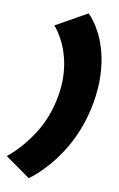

<svg xmlns="http://www.w3.org/2000/svg" viewBox="-120 -850 740 1190"><g transform="rotate(10 250.0 -255.0)"><path d="M149.5 280Q167.5 267.5 199.2 239.2Q231 211 269 167Q307 123 345.2 62.8Q383.5 2.5 414.8 -76Q446 -154.5 463.5 -250Q480 -346.5 476.5 -425.2Q473 -504 456.8 -566.5Q440.5 -629 417.8 -674.8Q395 -720.5 373.2 -749.2Q351.5 -778 338 -790.5L141.5 -680Q153 -667.5 170.2 -642Q187.5 -616.5 205 -579Q222.5 -541.5 235 -492.8Q247.5 -444 250.5 -383Q253.5 -322 240.5 -250Q228 -179 204.2 -119.5Q180.5 -60 150.5 -12.8Q120.5 34.5 90.5 70.5Q60.5 106.5 34.5 131Q8.5 155.5 -8.5 168.5Z"/></g></svg>

Font: Anybody Expanded Black
Style: Italic
Weight: 900
Width: 7
Italic angle: -10°
Version: Version 1.113;gftools[0.9.25]